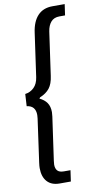

<svg xmlns="http://www.w3.org/2000/svg" viewBox="-106 -888 559 1079"><g transform="rotate(-10 173.0 -348.0)"><path d="M47.5 41Q47.5 28.5 50 11L84.5 -236Q86 -246.5 86 -255.5Q86 -308.5 36 -314.5L40 -383.5Q69 -387 90.2 -407.5Q111.5 -428 117 -466L152 -713Q160.5 -776 191.8 -809.2Q223 -842.5 276 -842.5H346L337 -779.5H305Q273.5 -779.5 256.2 -759.5Q239 -739.5 234 -706L199 -459Q193 -414 173.8 -389.5Q154.5 -365 119 -350.5L114 -344Q141 -331.5 155.5 -310.8Q170 -290 170 -257Q170 -250.5 168 -232.5L133 14.5Q131 28.5 131 36Q131 58.5 142 70.5Q153 82.5 178.5 82.5H216L207 145.5H143Q97 145.5 72.2 118Q47.5 90.5 47.5 41Z"/></g></svg>

Font: HK Grotesk Medium
Style: Italic
Weight: 500
Italic angle: -8°
Designer: Alfredo Marco Pradil
Foundry: Hanken Design Co.
Version: Version 3.004